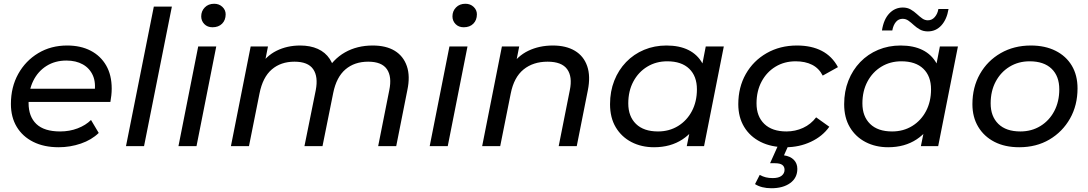

<svg xmlns="http://www.w3.org/2000/svg" viewBox="-20 -777 5788 1021"><path d="M292 6Q214 6 157 -22.5Q100 -51 69 -102.5Q38 -154 38 -224Q38 -314 77 -384Q116 -454 183.5 -494.5Q251 -535 337 -535Q409 -535 462 -507.5Q515 -480 544.5 -429Q574 -378 574 -306Q574 -288 572 -269.5Q570 -251 567 -235H108L120 -305H521L482 -281Q491 -337 474 -375.5Q457 -414 420.5 -434.5Q384 -455 333 -455Q273 -455 227.5 -426.5Q182 -398 157 -347.5Q132 -297 132 -229Q132 -157 173.5 -117.5Q215 -78 300 -78Q350 -78 393 -94.5Q436 -111 464 -139L505 -70Q467 -33 410 -13.5Q353 6 292 6Z M650 0 798 -742H894L746 0Z M929 0 1034 -530H1130L1025 0ZM1110 -632Q1083 -632 1066.5 -649Q1050 -666 1050 -690Q1050 -718 1069 -737.5Q1088 -757 1119 -757Q1145 -757 1162.5 -740.5Q1180 -724 1180 -701Q1180 -670 1161 -651Q1142 -632 1110 -632Z M1962 -535Q2033 -535 2079 -507Q2125 -479 2143.5 -425.5Q2162 -372 2146 -297L2087 0H1991L2050 -297Q2065 -369 2037.5 -409Q2010 -449 1938 -449Q1865 -449 1817 -408Q1769 -367 1752 -283L1695 0H1599L1659 -297Q1673 -369 1645.5 -409Q1618 -449 1546 -449Q1473 -449 1425 -407.5Q1377 -366 1360 -280L1304 0H1208L1313 -530H1405L1375 -378L1357 -419Q1394 -479 1450.5 -507Q1507 -535 1576 -535Q1630 -535 1670 -517Q1710 -499 1733.5 -463.5Q1757 -428 1761 -378L1709 -388Q1750 -462 1814.5 -498.5Q1879 -535 1962 -535Z M2265 0 2370 -530H2466L2361 0ZM2446 -632Q2419 -632 2402.5 -649Q2386 -666 2386 -690Q2386 -718 2405 -737.5Q2424 -757 2455 -757Q2481 -757 2498.5 -740.5Q2516 -724 2516 -701Q2516 -670 2497 -651Q2478 -632 2446 -632Z M2920 -535Q2990 -535 3037 -507Q3084 -479 3102.5 -425.5Q3121 -372 3106 -297L3047 0H2951L3010 -297Q3025 -369 2996 -409Q2967 -449 2892 -449Q2815 -449 2764 -407.5Q2713 -366 2696 -280L2640 0H2544L2649 -530H2741L2711 -378L2693 -419Q2731 -479 2789.5 -507Q2848 -535 2920 -535Z M3458 6Q3391 6 3338 -21.5Q3285 -49 3254.5 -100Q3224 -151 3224 -223Q3224 -291 3246.5 -348Q3269 -405 3309.5 -447Q3350 -489 3405 -512Q3460 -535 3524 -535Q3593 -535 3641 -511Q3689 -487 3715 -440.5Q3741 -394 3741 -327Q3741 -229 3707 -153.5Q3673 -78 3609.5 -36Q3546 6 3458 6ZM3479 -78Q3539 -78 3586 -107Q3633 -136 3659.5 -186.5Q3686 -237 3686 -302Q3686 -372 3645 -411.5Q3604 -451 3528 -451Q3469 -451 3422 -422.5Q3375 -394 3348 -343.5Q3321 -293 3321 -227Q3321 -158 3362 -118Q3403 -78 3479 -78ZM3632 0 3660 -137 3692 -260 3705 -386 3733 -530H3829L3724 0Z M4158 6Q4081 6 4024.5 -22.5Q3968 -51 3937 -102.5Q3906 -154 3906 -223Q3906 -313 3946 -383.5Q3986 -454 4057 -494.5Q4128 -535 4218 -535Q4295 -535 4350 -506.5Q4405 -478 4436 -420L4355 -375Q4335 -414 4298.5 -432.5Q4262 -451 4211 -451Q4151 -451 4104 -422.5Q4057 -394 4030 -343.5Q4003 -293 4003 -227Q4003 -158 4044.5 -118Q4086 -78 4162 -78Q4209 -78 4250.5 -97Q4292 -116 4320 -153L4390 -103Q4354 -52 4292 -23Q4230 6 4158 6ZM4082 224Q4056 224 4034 218.5Q4012 213 3995 202L4020 153Q4036 162 4052.5 166Q4069 170 4089 170Q4121 170 4136.5 157.5Q4152 145 4152 126Q4152 109 4140 100Q4128 91 4101 91H4075L4119 -7H4174L4149 49Q4183 54 4201.5 73Q4220 92 4220 121Q4220 169 4182 196.5Q4144 224 4082 224Z M4703 6Q4636 6 4583 -21.5Q4530 -49 4499.5 -100Q4469 -151 4469 -223Q4469 -291 4491.5 -348Q4514 -405 4554.5 -447Q4595 -489 4650 -512Q4705 -535 4769 -535Q4838 -535 4886 -511Q4934 -487 4960 -440.5Q4986 -394 4986 -327Q4986 -229 4952 -153.5Q4918 -78 4854.5 -36Q4791 6 4703 6ZM4724 -78Q4784 -78 4831 -107Q4878 -136 4904.5 -186.5Q4931 -237 4931 -302Q4931 -372 4890 -411.5Q4849 -451 4773 -451Q4714 -451 4667 -422.5Q4620 -394 4593 -343.5Q4566 -293 4566 -227Q4566 -158 4607 -118Q4648 -78 4724 -78ZM4877 0 4905 -137 4937 -260 4950 -386 4978 -530H5074L4969 0ZM4914 -610Q4890 -610 4872 -620Q4854 -630 4839.5 -643.5Q4825 -657 4811 -667Q4797 -677 4780 -677Q4758 -677 4744 -660Q4730 -643 4725 -615H4670Q4679 -674 4709 -705.5Q4739 -737 4781 -737Q4805 -737 4823 -726.5Q4841 -716 4855.5 -702.5Q4870 -689 4884 -679Q4898 -669 4914 -669Q4936 -669 4951 -686.5Q4966 -704 4970 -729H5024Q5015 -674 4986 -642Q4957 -610 4914 -610Z M5400 6Q5324 6 5268.5 -22.5Q5213 -51 5182 -102.5Q5151 -154 5151 -223Q5151 -313 5191 -383.5Q5231 -454 5301.5 -494.5Q5372 -535 5462 -535Q5537 -535 5593 -507Q5649 -479 5679.5 -428Q5710 -377 5710 -307Q5710 -217 5670 -146.5Q5630 -76 5560.5 -35Q5491 6 5400 6ZM5406 -78Q5466 -78 5513 -107Q5560 -136 5586.5 -186.5Q5613 -237 5613 -302Q5613 -372 5572 -411.5Q5531 -451 5455 -451Q5396 -451 5349 -422.5Q5302 -394 5275 -343.5Q5248 -293 5248 -227Q5248 -158 5289 -118Q5330 -78 5406 -78Z"/></svg>

Font: MOST Montserrat Medium
Style: Italic
Weight: 500
Italic angle: -11.3°
Designer: Julieta Ulanovsky
Foundry: Julieta Ulanovsky
Version: Version 8.000;March 11, 2024;FontCreator 15.0.0.2926 64-bit